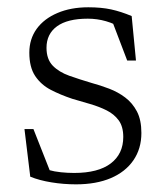

<svg xmlns="http://www.w3.org/2000/svg" viewBox="-20 -484 446 514"><path d="M216.5 -464.5Q251 -464.5 277.5 -458.8Q304 -453 332.5 -441L344 -322H320.5L275.5 -440L316 -403.5Q287.5 -420.5 263.8 -427.2Q240 -434 215 -434Q160.5 -434 132.5 -413.5Q104.5 -393 104.5 -356Q104.5 -325.5 121.2 -308.2Q138 -291 165.5 -281.2Q193 -271.5 225 -262Q249 -255.5 272.5 -246.5Q296 -237.5 315.2 -223Q334.5 -208.5 346.5 -185.8Q358.5 -163 358.5 -128Q358.5 -86 337.2 -55Q316 -24 276.8 -7.2Q237.5 9.5 183.5 9.5Q150 9.5 117.8 4.2Q85.5 -1 61 -11L45.5 -138.5H69.5L120 -10.5L77 -41.5Q92.5 -34 109.2 -29.2Q126 -24.5 143.5 -22.8Q161 -21 178.5 -21Q243 -21 276.5 -46.5Q310 -72 310 -117.5Q310 -145 297.8 -161.8Q285.5 -178.5 265.5 -188.5Q245.5 -198.5 221.5 -205.5Q197.5 -212.5 173.5 -219.5Q142 -230 116 -243.5Q90 -257 74.2 -280.5Q58.5 -304 58.5 -343Q58.5 -379.5 78.2 -406.8Q98 -434 133.8 -449.2Q169.5 -464.5 216.5 -464.5Z"/></svg>

Font: Newsreader 14pt Light
Style: Regular
Weight: 300
Designer: Hugues Gentile
Foundry: Production Type
Version: Version 1.003